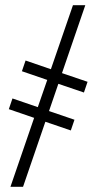

<svg xmlns="http://www.w3.org/2000/svg" viewBox="-20 -714 374 744"><path d="M305.2 -355.5 206.1 -389.2 169.9 -283.7 268.6 -250 254.4 -208.5 155.8 -242.2 69.3 9.8H20.5L112.3 -257.3L14.2 -291L28.3 -332.5L126.5 -298.8L163.1 -404.3L64.9 -438L79.1 -479.5L177.2 -445.8L262.7 -693.8H310.5L220.2 -430.7L319.3 -397Z"/></svg>

Font: Tinos
Style: Regular
Weight: 400
Designer: Steve Matteson
Foundry: Monotype Imaging Inc.
Version: Version 1.23